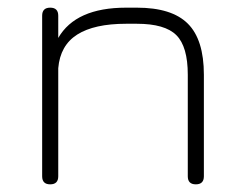

<svg xmlns="http://www.w3.org/2000/svg" viewBox="-20 -481 633 501"><path d="M111 0Q90 0 90 -21V-440Q90 -461 111 -461Q132 -461 132 -440V-382Q177.5 -461 309 -461H337Q428.5 -461 470.2 -419.2Q512 -377.5 512 -286V-21Q512 0 491 0Q470 0 470 -21V-286Q470 -359.5 440.2 -389.2Q410.5 -419 337 -419H309Q226 -419 181.5 -390.8Q137 -362.5 132 -303V-21Q132 0 111 0Z"/></svg>

Font: Jura Light Light
Style: Regular
Weight: 300
Version: Version 5.106